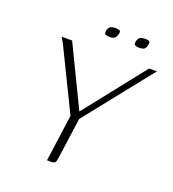

<svg xmlns="http://www.w3.org/2000/svg" viewBox="-108 -645 657 729"><g transform="rotate(20 220.0 -280.5)"><path d="M345 -521Q336 -521 329 -524Q322 -527 326 -542Q330 -556 339.5 -558.5Q349 -561 356 -561Q364 -561 371 -558.5Q378 -556 374 -542Q371 -527 363 -524Q355 -521 345 -521ZM226 -521Q215 -521 209 -524Q203 -527 206 -543Q211 -556 220 -558.5Q229 -561 237 -561Q245 -561 252 -558.5Q259 -556 255 -543Q251 -528 243 -524.5Q235 -521 226 -521ZM163 0 189 -189 69 -435 55 -460H97L215 -216L408 -460H440L418 -433L224 -189L201 -23Q200 -16 198.5 -10.5Q197 -5 193 -2.5Q189 0 182 0Z"/></g></svg>

Font: Genos ExtraLight
Style: Italic
Weight: 250
Italic angle: -8°
Designer: Robert E. Leuschke
Foundry: Robert E. Leuschke
Version: Version 1.010